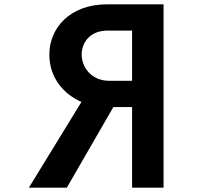

<svg xmlns="http://www.w3.org/2000/svg" viewBox="-20 -818 1040 891"><path d="M593 53H739V-798H478C300 -798 209 -684 209 -565C209 -454 279 -379 358 -345L114 53H290L506 -321H593ZM479 -676H593V-443H487C404 -443 359 -506 359 -565C359 -619 396 -676 479 -676Z"/></svg>

Font: LINE Seed JP_OTF Bold
Style: Regular
Weight: 700
Designer: LINE & Fontrix & Fontworks
Version: Version 1.009